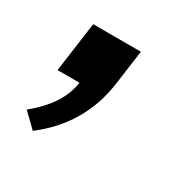

<svg xmlns="http://www.w3.org/2000/svg" viewBox="-73 -186 383 387"><g transform="rotate(30 118.5 7.5)"><path d="M78 0H27L43 -116H154L143 -36Q129 67 45 131L13 100Q71 53 78 0Z"/></g></svg>

Font: Chivo
Style: Italic
Weight: 400
Italic angle: -8.05°
Designer: Hector Gatti
Foundry: Omnibus-Type
Version: Version 1.007